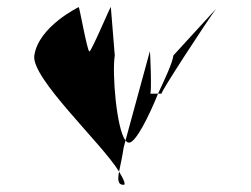

<svg xmlns="http://www.w3.org/2000/svg" viewBox="-20 -558 701 537"><path d="M76 -403C66 -340 265 -157 313 -78C317 -97 322 -120 326 -146L331 -165C306 -197 293 -353 301 -403L290 -538C291 -546 236 -414 230 -414C224 -414 201 -546 200 -538C200 -538 88 -484 76 -403ZM313 -78C309 -56 309 -41 326 -41C332 -41 327 -55 313 -78ZM331 -165C334 -161 338 -159 341 -159C359 -159 395 -229 422 -296H400C405 -296 400 -422 399 -414ZM422 -296H432C426 -296 559 -499 584 -533L465 -403C462 -381 442 -339 422 -296ZM584 -533 588 -538C588 -538 587 -537 584 -533Z"/></svg>

Font: Ampere
Style: SCUltCndIta
Weight: 400
Version: Version 1